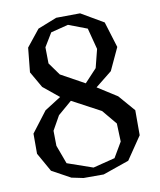

<svg xmlns="http://www.w3.org/2000/svg" viewBox="-82 -777 711 854"><g transform="rotate(-10 273.5 -350.0)"><path d="M505 -132 435 -29 317 12H226L173 1L89 -45L41 -130V-221L112 -314L186 -361L115 -419L73 -492L84 -602L144 -677L230 -711L338 -712L439 -653L475 -536L428 -435L353 -375L441 -319L505 -245ZM131 -218 132 -150 163 -66 278 -26 377 -51 417 -119 414 -201 359 -267 230 -336 167 -282ZM360 -639 276 -671 197 -651 160 -590 161 -517 202 -460 309 -401 364 -460 385 -543Z"/></g></svg>

Font: Alike Angular
Style: Regular
Weight: 400
Version: Version 1.210